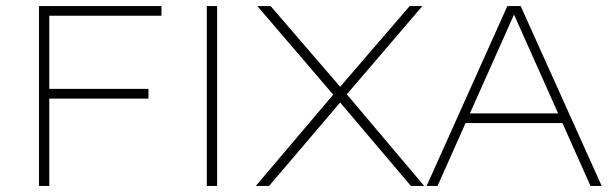

<svg xmlns="http://www.w3.org/2000/svg" viewBox="-20 -615 2035 635"><path d="M109 0V-595H514V-563H143V0ZM137 -289V-321H471V-289Z M664 0V-595H698V0Z M1339 0 1105 -276 1082 -302 831 -595H875L1105 -328L1127 -303L1383 0ZM826 0 1082 -302 1105 -328 1335 -595H1377L1127 -303L1105 -276L870 0Z M1391 0 1658 -595H1702L1970 0H1933L1675 -578H1685L1427 0ZM1510 -208 1520 -240H1841L1850 -208Z"/></svg>

Font: Encode Sans SC Expanded Thin
Style: Regular
Weight: 250
Width: 7
Designer: Multiple Designers
Foundry: Impallari Type
Version: Version 3.002